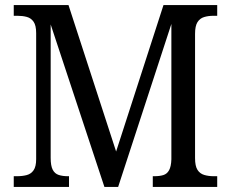

<svg xmlns="http://www.w3.org/2000/svg" viewBox="-20 -734 907 754"><path d="M34 0V-42H47Q68 -42 85 -46.5Q102 -51 112 -65.5Q122 -80 122 -109V-604Q122 -634 112 -648.5Q102 -663 85.5 -667.5Q69 -672 49 -672H34V-714H249L436 -139L622 -714H833V-672H818Q798 -672 781.5 -667Q765 -662 755.5 -647Q746 -632 746 -601V-113Q746 -82 755.5 -67Q765 -52 782 -47Q799 -42 819 -42H833V0H580V-42H586Q607 -42 621.5 -46.5Q636 -51 644 -65.5Q652 -80 653 -108V-640L444 0H390L179 -638V-114Q179 -83 187 -67.5Q195 -52 210.5 -47Q226 -42 246 -42H251V0Z"/></svg>

Font: Noto Serif Khmer SemiCondensed
Style: Regular
Weight: 400
Width: 4
Designer: Danh Hong and the Monotype Design Team
Foundry: Monotype Imaging Inc.
Version: Version 2.004